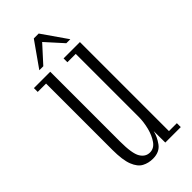

<svg xmlns="http://www.w3.org/2000/svg" viewBox="-219 -708 764 764"><g transform="rotate(-45 163.0 -326.0)"><path d="M147 11Q122 11 101.8 0.2Q81.5 -10.5 69.5 -40.8Q57.5 -71 57.5 -128.5V-501.5H10.5V-523H102.5V-130.5Q102.5 -62.5 117 -38.8Q131.5 -15 156 -15Q179 -15 194 -36.2Q209 -57.5 216.8 -88.2Q224.5 -119 224.5 -148V-501.5H177.5V-523H269.5V-22H314V0H227L226.5 -65Q221 -40 202.8 -14.5Q184.5 11 147 11ZM76 -558 150 -663H177.5L250.5 -558H228L163.5 -629.5L98.5 -558Z"/></g></svg>

Font: Imbue 50pt ExtraLight
Style: Regular
Weight: 200
Designer: Tyler Finck
Foundry: Etcetera Type Company
Version: Version 1.102; ttfautohint (v1.8.3)